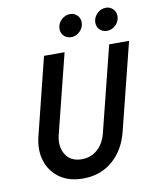

<svg xmlns="http://www.w3.org/2000/svg" viewBox="-90 -877 776 957"><g transform="rotate(-10 298.5 -398.5)"><path d="M253.5 11.1Q182.6 11.1 135.4 -22.2Q88.2 -55.6 70.5 -111.1Q52.8 -166.7 69.4 -234L166.7 -625H270.8L170.8 -225.7Q156.2 -167.4 181.6 -126Q206.9 -84.7 263.9 -84.7Q309.7 -84.7 343.1 -114.2Q376.4 -143.8 388.9 -195.1L496.5 -625H597.2L486.8 -184Q463.9 -93.1 402.4 -41Q341 11.1 253.5 11.1ZM497.9 -693.1Q477.1 -693.1 462.2 -706.9Q447.2 -720.8 447.2 -743.1Q447.2 -768.8 466.3 -788.2Q485.4 -807.6 511.8 -807.6Q532.6 -807.6 547.2 -793.1Q561.8 -778.5 561.8 -757.6Q561.8 -731.2 542.7 -712.2Q523.6 -693.1 497.9 -693.1ZM316.7 -693.1Q295.8 -693.1 280.9 -706.9Q266 -720.8 266 -743.1Q266 -768.8 285.1 -788.2Q304.2 -807.6 330.6 -807.6Q351.4 -807.6 366 -793.1Q380.6 -778.5 380.6 -757.6Q380.6 -731.2 361.5 -712.2Q342.4 -693.1 316.7 -693.1Z"/></g></svg>

Font: Afacad Medium
Style: Italic
Weight: 500
Italic angle: -14°
Designer: Kristian Moeller
Foundry: Dicotype
Version: Version 1.000; ttfautohint (v1.8.4.7-5d5b)